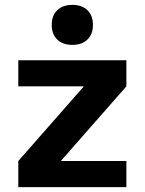

<svg xmlns="http://www.w3.org/2000/svg" viewBox="-20 -767 593 787"><path d="M55 0V-107L322 -411V-413H55V-520H498V-413L231 -109V-107H498V0ZM277 -583Q237 -583 214.5 -605Q192 -627 192 -665Q192 -703 214.5 -725Q237 -747 277 -747Q316 -747 338.5 -725Q361 -703 361 -665Q361 -627 338.5 -605Q316 -583 277 -583Z"/></svg>

Font: M PLUS 2
Style: Bold
Weight: 700
Designer: Coji Morishita
Foundry: UNDERFOREST DESIGN
Version: Version 1.001